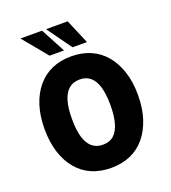

<svg xmlns="http://www.w3.org/2000/svg" viewBox="-164 -1046 1048 1177"><g transform="rotate(-20 360.0 -457.0)"><path d="M360 11Q290 11 234 -13Q178 -37 138 -84.5Q98 -132 76.5 -199.5Q55 -267 55 -352Q55 -437 76.5 -504.5Q98 -572 138.5 -620Q179 -668 234.5 -692Q290 -716 360 -716Q430 -716 486 -691.5Q542 -667 581.5 -620Q621 -573 643 -506Q665 -439 665 -354Q665 -268 643 -200.5Q621 -133 581.5 -85.5Q542 -38 486 -13.5Q430 11 360 11ZM360 -140Q403 -140 430 -163.5Q457 -187 471 -234.5Q485 -282 485 -353Q485 -425 471 -472Q457 -519 429.5 -542Q402 -565 360 -565Q318 -565 290 -541.5Q262 -518 248 -471Q234 -424 234 -352Q234 -281 248 -234Q262 -187 290 -163.5Q318 -140 360 -140ZM388 -765 273 -925H414L482 -765ZM238 -765 106 -925H247L332 -765Z"/></g></svg>

Font: Nunito Sans 7pt Condensed Black
Style: Regular
Weight: 900
Width: 3
Designer: Vernon Adams
Foundry: Vernon Adams
Version: Version 3.101;gftools[0.9.27]